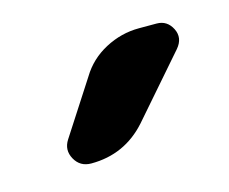

<svg xmlns="http://www.w3.org/2000/svg" viewBox="-42 -813 329 276"><g transform="rotate(-15 122.0 -675.0)"><path d="M65.4 -589.8Q48.8 -589.8 41 -604Q33.2 -618.2 42 -631.8L93.8 -711.9Q107.4 -734.4 131.3 -747.1Q155.3 -759.8 181.6 -759.8H208Q223.6 -759.8 231 -745.1Q238.3 -730.5 226.6 -716.8L148.4 -627Q115.2 -589.8 65.4 -589.8Z"/></g></svg>

Font: Rounded Mgen+ 2p medium
Style: Regular
Weight: 500
Designer: [Source Han Sans]
Ryoko NISHIZUKA  (kana & ideographs); Paul D. Hunt (Latin, Greek & Cyrillic); Wenlong ZHANG  (bopomofo
Version: Version 1.059.20150602